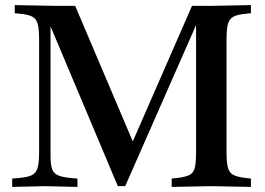

<svg xmlns="http://www.w3.org/2000/svg" viewBox="-20 -733 1043 756"><path d="M28 3V-30L53 -32Q88 -35 105 -43Q122 -51 128 -72Q134 -93 134 -133V-577Q134 -618 128.5 -638.5Q123 -659 107 -667.5Q91 -676 58 -679L38 -681V-713L193 -710H276L519 -138L470 -101L736 -710H817L968 -713V-681L948 -679Q916 -676 899.5 -667.5Q883 -659 877.5 -638.5Q872 -618 872 -577V-133Q872 -93 877.5 -72.5Q883 -52 899.5 -44Q916 -36 948 -32L968 -30V3L812 0L656 3V-30L676 -32Q710 -36 726 -44Q742 -52 747 -72.5Q752 -93 752 -133V-683L773 -682L473 0H444L158 -679L179 -680V-119Q179 -86 185 -68Q191 -50 209 -42.5Q227 -35 260 -32L285 -30V3L155 0Z"/></svg>

Font: Baskervville SemiBold
Style: Regular
Weight: 600
Version: Version 1.100